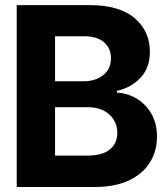

<svg xmlns="http://www.w3.org/2000/svg" viewBox="-20 -748 668 768"><path d="M46.9 0V-727.5H337.9Q458 -727.5 518.8 -675.3Q579.6 -623 579.6 -541Q579.6 -477.1 542 -437Q504.4 -397 447.8 -384.8V-377.4Q489.3 -375.5 525.9 -354Q562.5 -332.5 585.2 -293.7Q607.9 -254.9 607.9 -201.2Q607.9 -143.1 579.3 -97.7Q550.8 -52.2 495.1 -26.1Q439.5 0 357.4 0ZM200.2 -422.9H314.5Q361.8 -422.9 392.8 -447.5Q423.8 -472.2 423.8 -515.6Q423.8 -554.7 396.2 -578.9Q368.7 -603 317.4 -603H200.2ZM200.2 -125.5H326.2Q390.1 -125.5 419.7 -150.4Q449.2 -175.3 449.2 -216.3Q449.2 -261.2 417 -290.3Q384.8 -319.3 329.6 -319.3H200.2Z"/></svg>

Font: Inter Tight
Style: Bold
Weight: 700
Designer: Rasmus Andersson
Foundry: rsms
Version: Version 3.004; ttfautohint (v1.8.4.7-5d5b)